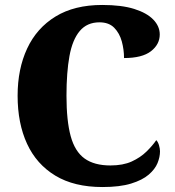

<svg xmlns="http://www.w3.org/2000/svg" viewBox="-20 -744 705 774"><path d="M393 10Q279 10 203 -36Q127 -82 89 -164.5Q51 -247 51 -358Q51 -466 89.5 -548.5Q128 -631 204 -677.5Q280 -724 392 -724Q470 -724 521 -708Q572 -692 598 -665Q624 -638 624 -605Q624 -565 588.5 -537.5Q553 -510 480 -510Q480 -544 471 -577Q462 -610 440.5 -632Q419 -654 381 -654Q331 -654 301.5 -619Q272 -584 260 -518Q248 -452 248 -358Q248 -257 265 -195Q282 -133 321 -105Q360 -77 425 -77Q476 -77 511 -93Q546 -109 570.5 -133Q595 -157 610 -179Q617 -172 621 -158.5Q625 -145 625 -134Q625 -111 615 -86.5Q605 -62 579.5 -40Q554 -18 508.5 -4Q463 10 393 10Z"/></svg>

Font: Noto Serif Khmer SemiCondensed Black
Style: Regular
Weight: 900
Width: 4
Designer: Danh Hong and the Monotype Design Team
Foundry: Monotype Imaging Inc.
Version: Version 2.004